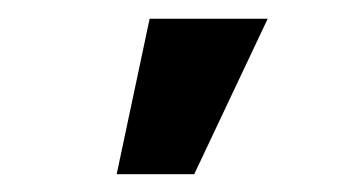

<svg xmlns="http://www.w3.org/2000/svg" viewBox="-20 -802 377 208"><path d="M142.1 -781.7H270L190.4 -613.3H106.4Z"/></svg>

Font: MAUL Bold
Style: Bold
Weight: 700
Designer: MAUL
Version: Version 1.0; 2020; ttfautohint (v1.8.3)